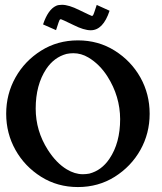

<svg xmlns="http://www.w3.org/2000/svg" viewBox="-20 -756 663 788"><path d="M299.8 11.7Q215.8 11.7 148.7 -30.5Q81.5 -72.8 43.5 -140.6Q5.4 -208.5 5.4 -289.1Q5.4 -370.1 43.5 -438Q81.5 -505.9 148.7 -548.1Q215.8 -590.3 299.8 -590.3Q383.8 -590.3 450.9 -548.1Q518.1 -505.9 556.2 -438Q594.2 -370.1 594.2 -289.1Q594.2 -208.5 556.2 -140.6Q518.1 -72.8 450.9 -30.5Q383.8 11.7 299.8 11.7ZM319.8 -41Q333 -41 346.7 -43.5Q397 -56.6 429.2 -104.5Q473.1 -169.4 473.1 -267.1Q472.7 -360.8 420.9 -442.4Q388.7 -492.7 342.8 -520Q313.5 -537.6 280.8 -537.6Q267.1 -537.6 252.9 -534.7Q202.1 -521 169.9 -473.1Q126.5 -407.7 126.5 -310.5Q126.5 -219.2 176.3 -141.1Q210.9 -86.9 253.9 -61Q287.1 -41 319.8 -41ZM352.5 -631.8Q324.2 -631.8 281.7 -653.3Q232.4 -677.2 230 -677.2Q227.5 -677.2 225.1 -674.8Q222.7 -672.4 210 -632.3L156.7 -655.8Q177.2 -716.8 210 -731.9Q218.8 -736.3 234.4 -736.3Q262.2 -736.3 305.2 -714.8Q355.5 -690.4 357.4 -690.4Q358.9 -690.4 361.6 -693.1Q364.3 -695.8 377 -735.8L429.7 -711.9Q403.3 -631.8 352.5 -631.8Z"/></svg>

Font: Quaaykop
Style: Bold
Weight: 700
Designer: Tup Wanders
Foundry: Free font, DO NOT SELL
Version: Version 1.00;July 31, 2023;FontCreator 11.5.0.2430 64-bit